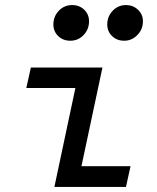

<svg xmlns="http://www.w3.org/2000/svg" viewBox="-20 -739 620 759"><path d="M195 0 278 -391H84L102 -472H385L302 -82H496L478 0ZM258 -578Q229 -578 210 -596.5Q191 -615 191 -642Q191 -674 212.5 -696.5Q234 -719 265 -719Q294 -719 313 -700.5Q332 -682 332 -655Q332 -623 310.5 -600.5Q289 -578 258 -578ZM471 -578Q442 -578 423 -596.5Q404 -615 404 -642Q404 -674 425.5 -696.5Q447 -719 478 -719Q506 -719 525.5 -700.5Q545 -682 545 -655Q545 -623 523 -600.5Q501 -578 471 -578Z"/></svg>

Font: Sometype Mono Medium
Style: Italic
Weight: 500
Italic angle: -12°
Monospace: yes
Designer: Ryoichi Tsunekawa
Foundry: Dharma Type
Version: Version 1.000; ttfautohint (v1.8.3)